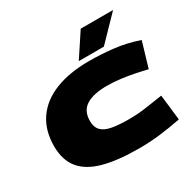

<svg xmlns="http://www.w3.org/2000/svg" viewBox="-199 -1151 1386 1372"><g transform="rotate(-30 494.5 -465.0)"><path d="M570 10Q394 10 278.5 -21.5Q163 -53 106 -123Q49 -193 49 -307Q49 -437 111 -527Q173 -617 289.5 -663.5Q406 -710 567 -710Q667 -710 768.5 -698.5Q870 -687 971 -652L910 -446Q871 -456 817 -467Q763 -478 704.5 -485.5Q646 -493 592 -493Q480 -493 420.5 -456Q361 -419 361 -335Q361 -283 389 -255Q417 -227 472.5 -217Q528 -207 609 -207Q686 -207 751.5 -217Q817 -227 893 -238L917 -28Q820 -9 737.5 0.5Q655 10 570 10ZM506 -746 634 -940H901L713 -746Z"/></g></svg>

Font: Georama ExtraExtended Black
Style: Italic
Weight: 900
Width: 8
Italic angle: -9°
Designer: Jean-Baptiste Levee
Foundry: Production Type
Version: Version 1.000